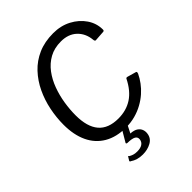

<svg xmlns="http://www.w3.org/2000/svg" viewBox="-265 -889 1237 1237"><g transform="rotate(-45 353.5 -271.0)"><path d="M444.3 -752Q513.2 -752 568 -723Q622.8 -694.1 655.1 -646.6Q687.5 -599.1 687.6 -542.2Q687.9 -530.5 677.6 -530.2L606.4 -525.3Q597.7 -525 596.4 -540.8Q590.5 -602.5 549.7 -640.9Q508.9 -679.2 441.7 -679.2Q381.5 -679.2 336.4 -654.3Q291.4 -629.4 259.9 -587.2Q228.4 -545.1 209.1 -492.6Q189.8 -440.2 180.9 -383.9Q172.1 -327.7 172.1 -275.3Q172.1 -171 216.8 -118.3Q261.6 -65.6 353 -65.6Q424.8 -65.6 478.9 -100.5Q533.1 -135.5 570.6 -210.6Q574.3 -218.1 585.7 -214.3L644.6 -197.5Q652.2 -195.3 646.5 -180.3Q633.5 -152.5 613.1 -124.9Q592.8 -97.3 565.5 -73.2Q538.2 -49.1 504.1 -30.3Q470 -11.5 430.5 -0.8Q391 10 346.2 10Q259.3 10 198.2 -25.8Q137 -61.7 105.6 -128.3Q74.2 -194.9 74.2 -287.3Q74.2 -352.9 87.8 -419.6Q101.4 -486.3 129.7 -545.9Q157.9 -605.4 201.7 -652.2Q245.5 -699 305.9 -725.5Q366.3 -752 444.3 -752ZM415.9 135.7Q410.9 172.7 377.3 191.2Q343.7 209.8 300.2 209.8Q274.3 209.8 253.1 203.4Q231.8 197 215.3 185.3Q211.9 185 209.9 182.3Q207.8 179.7 208.4 176.8L224.1 151Q225.4 148.2 227.1 150.2Q228.7 152.1 230.4 154.4Q241.2 161.1 254.9 165.8Q268.6 170.4 288.5 170.4Q318.3 170.4 335.3 159.1Q352.3 147.7 355 127.3Q357.7 106.8 341 96.9Q324.3 87 283.2 86.3Q277.6 86.3 275.2 83.6Q272.8 80.9 273.9 78L322.8 -5H370.3L340.2 54.1Q338.6 55.9 338.4 56.3Q338.3 56.6 339.5 56.6Q372.6 58.8 389.8 70.9Q407 83 412.9 100.2Q418.9 117.3 415.9 135.7Z"/></g></svg>

Font: Libre Franklin Thin
Style: Italic
Weight: 100
Italic angle: -8°
Designer: Pablo Impallari, Rodrigo Fuenzalida, Nhung Nguyen
Foundry: Impallari Type
Version: Version 3.000